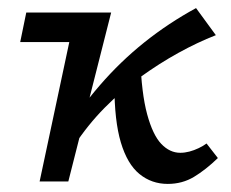

<svg xmlns="http://www.w3.org/2000/svg" viewBox="-20 -449 572 475"><path d="M163 -88 131 -108Q176 -179 227 -238Q278 -297 337.5 -344.5Q397 -392 465 -429L514 -362Q468 -344 421 -318Q374 -292 327.5 -258.5Q281 -225 239 -182.5Q197 -140 163 -88ZM78 0 167 -418H255L149 0ZM30 -345 45 -418H255L188 -345ZM395 6Q355 6 325 -18.5Q295 -43 279 -96.5Q263 -150 263 -238L327 -306Q330 -218 344 -166.5Q358 -115 379 -93Q400 -71 426 -71Q437 -71 448.5 -74Q460 -77 471.5 -82.5Q483 -88 491 -94L519 -58Q489 -29 460 -11.5Q431 6 395 6Z"/></svg>

Font: Ysabeau Office SemiBold
Style: Italic
Weight: 600
Italic angle: -12°
Designer: Christian Thalmann (Catharsis Fonts)
Version: Version 2.001;gftools[0.9.30]; featfreeze: tnum,lnum,ss02